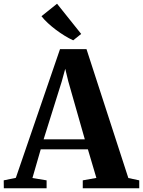

<svg xmlns="http://www.w3.org/2000/svg" viewBox="-52 -1010 767 1030"><path d="M33 -56 270 -746.5H412L636.5 -55L695 -42.5V0H392V-42.5L465 -55.5L419.5 -209H166.5L122 -55L198 -42.5V0H-31.5L-32 -42.5ZM403 -262.5 314.5 -573 298 -641 279 -572 182 -262.5ZM340 -794Q318 -804 294.5 -818.5Q271 -833 248 -850.2Q225 -867.5 205 -886Q185 -904.5 170.5 -923L254 -990L383.5 -828L341 -794Z"/></svg>

Font: Merriweather 72pt
Style: Bold
Weight: 700
Version: Version 2.100